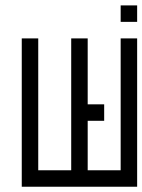

<svg xmlns="http://www.w3.org/2000/svg" viewBox="-20 -708 540 728"><path d="M375 -250V-312.5H312.5Q312.5 -312.5 312.5 -562.5H250Q250 -562.5 250 -62.5H125Q125 -62.5 125 -562.5H62.5V0H500V-562.5H437.5Q437.5 -562.5 437.5 -62.5H312.5V-250ZM500 -625V-687.5H437.5V-625Z"/></svg>

Font: BFUnifontExMono
Style: Regular
Weight: 500
Version: Version 15.0.06